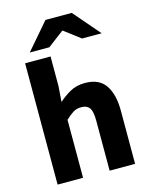

<svg xmlns="http://www.w3.org/2000/svg" viewBox="-132 -988 835 1071"><g transform="rotate(-15 285.5 -452.5)"><path d="M64.7 0V-700.6H211.7V-529.4L205.1 -439.6Q233.4 -465.4 270.5 -486.7Q307.6 -508.1 358.3 -508.1Q439.7 -508.1 475.9 -454.6Q512.2 -401 512.2 -308V0H365.2V-289.2Q365.2 -342.8 350.5 -362.9Q335.9 -382.9 303.5 -382.9Q275.8 -382.9 256.1 -370.4Q236.4 -358 211.7 -334.7V0ZM105.3 -751.8 237 -904.7H388.9L520.6 -751.8H407.5L315 -822H311L218.4 -751.8Z"/></g></svg>

Font: SourceSans3VF
Style: Regular
Weight: 200
Designer: Paul D. Hunt
Foundry: Adobe
Version: Version 3.052;hotconv 1.1.0;makeotfexe 2.6.0